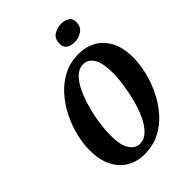

<svg xmlns="http://www.w3.org/2000/svg" viewBox="-265 -1061 1199 1199"><g transform="rotate(-45 334.5 -462.0)"><path d="M291 11Q227 11 176 -18.5Q125 -48 95.5 -106.5Q66 -165 66 -250Q66 -308 82 -373.5Q98 -439 129 -501Q160 -563 205.5 -614Q251 -665 310.5 -695Q370 -725 444 -725Q505 -725 556 -697.5Q607 -670 638 -613Q669 -556 669 -467Q669 -411 654 -346Q639 -281 608.5 -218Q578 -155 533 -103Q488 -51 427.5 -20Q367 11 291 11ZM317 -56Q356 -56 387 -86Q418 -116 441 -165Q464 -214 479.5 -272.5Q495 -331 503 -388.5Q511 -446 511 -492Q511 -578 485.5 -618.5Q460 -659 418 -659Q380 -659 349 -629Q318 -599 295 -549.5Q272 -500 256 -442Q240 -384 232 -326.5Q224 -269 224 -223Q224 -135 251 -95.5Q278 -56 317 -56ZM477 -793Q446 -793 425 -807Q404 -821 404 -852Q404 -897 433.5 -916Q463 -935 499 -935Q529 -935 551.5 -921.5Q574 -908 574 -876Q574 -833 543.5 -813Q513 -793 477 -793Z"/></g></svg>

Font: Noto Serif ExtraCondensed ExtraBold
Style: Italic
Weight: 800
Width: 2
Italic angle: -12°
Designer: Monotype Design Team
Foundry: Monotype Imaging Inc.
Version: Version 2.013